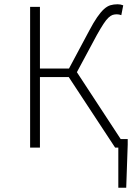

<svg xmlns="http://www.w3.org/2000/svg" viewBox="-20 -691 640 899"><path d="M534 188V0H519L302 -330H167V0H121V-659H167V-370H303L397 -546Q418 -586 435 -610.5Q452 -635 467 -648.5Q482 -662 497 -666.5Q512 -671 531 -671Q545 -671 557 -666L548 -620Q543 -622 537.5 -623Q532 -624 527 -624Q516 -624 507 -621Q498 -618 487.5 -608Q477 -598 464.5 -579Q452 -560 434 -528L340 -353L545 -40H578V-14L571 188Z"/></svg>

Font: Source Code Pro Light
Style: Regular
Weight: 300
Monospace: yes
Designer: Paul D. Hunt, Teo Tuominen
Foundry: Adobe Systems Incorporated
Version: Version 2.030;PS 1.000;hotconv 16.6.51;makeotf.lib2.5.65220